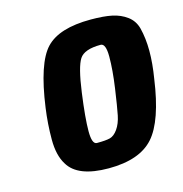

<svg xmlns="http://www.w3.org/2000/svg" viewBox="-85 -590 650 683"><g transform="rotate(-15 240.5 -248.0)"><path d="M308 -512Q356 -512 386.5 -505.5Q417 -499 440 -482Q463 -465 471 -436Q481 -397 481 -350.5Q481 -304 472 -250Q451 -100 399.5 -42Q348 16 234 16Q120 16 86 -42Q64 -77 64 -135Q64 -193 72 -250Q94 -409 142.5 -460.5Q191 -512 308 -512ZM216 -82Q249 -82 264.5 -86Q280 -90 293.5 -109Q307 -128 313 -157.5Q319 -187 328.5 -253Q338 -319 338 -367.5Q338 -416 319 -416Q259 -416 241 -388.5Q223 -361 210.5 -269.5Q198 -178 198 -130Q198 -82 216 -82Z"/></g></svg>

Font: Chau Philomene One
Style: Italic
Weight: 400
Designer: Vicente Lamonaca
Foundry: TipoType
Version: Version 1.002